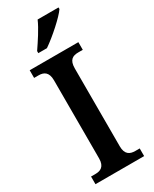

<svg xmlns="http://www.w3.org/2000/svg" viewBox="-236 -986 834 1042"><g transform="rotate(-30 181.0 -465.5)"><path d="M116 -784V-771H170C226 -809 312 -886 335 -921V-931H204C185 -886 144 -825 116 -784ZM29 0H334V-48H306C273 -48 246 -61 246 -112V-600C246 -654 271 -666 306 -666H334V-714H29V-666H57C88 -666 116 -654 116 -601V-111C116 -60 88 -48 57 -48H29Z"/></g></svg>

Font: Noto Serif Devanagari SemiCondensed SemiBold
Style: Regular
Weight: 600
Width: 4
Designer: Universal Thirst, Indian Type Foundry and the Monotype Design Team
Foundry: Monotype Imaging Inc.
Version: Version 2.004